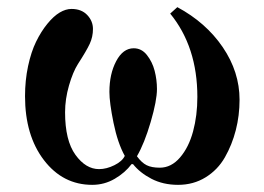

<svg xmlns="http://www.w3.org/2000/svg" viewBox="-20 -505 738 537"><path d="M50 -236C50 -162.7 67.7 -103 103 -57C138.3 -11 183.3 12 238 12C260.7 12 281.7 6.3 301 -5C320.3 -16.3 336 -30 348 -46H352C364.7 -30 381.8 -16.3 403.5 -5C425.2 6.3 450 12 478 12C506.7 12 532.3 5 555 -9C577.7 -23 595.7 -41.7 609 -65C622.3 -88.3 632.5 -113.7 639.5 -141C646.5 -168.3 650 -196.7 650 -226C650 -278 634.3 -327 603 -373C571.7 -419 529.3 -456.3 476 -485L456 -467C506.7 -405 532 -327.3 532 -234C532 -199.3 528 -167.2 520 -137.5C512 -107.8 499.8 -83.5 483.5 -64.5C467.2 -45.5 448.3 -36 427 -36C411.7 -36 399.3 -38.3 390 -43C380.7 -47.7 371.7 -56 363 -68C377 -92 389.8 -124 401.5 -164C413.2 -204 419 -234.7 419 -256C419 -273.3 416.8 -290.3 412.5 -307C408.2 -323.7 401 -338.3 391 -351C381 -363.7 368.7 -370 354 -370C334 -370 317.7 -358 305 -334C292.3 -310 286 -281.3 286 -248C286 -228 289.8 -199.2 297.5 -161.5C305.2 -123.8 315.7 -93 329 -69C324.3 -59 314.7 -50.3 300 -43C285.3 -35.7 271 -32 257 -32C232.3 -32 210.3 -45.3 191 -72C171.7 -98.7 162 -138.3 162 -191C162 -215.7 165.7 -240.7 173 -266C180.3 -291.3 188.7 -311.3 198 -326C214 -350.7 225 -369.5 231 -382.5C237 -395.5 240 -409.3 240 -424C240 -438.7 234.7 -451.7 224 -463C213.3 -474.3 198.7 -480 180 -480C169.3 -480 158.3 -476.7 147 -470C135.7 -463.3 124.2 -452.8 112.5 -438.5C100.8 -424.2 90.3 -407.5 81 -388.5C71.7 -369.5 64.2 -346.7 58.5 -320C52.8 -293.3 50 -265.3 50 -236Z"/></svg>

Font: Km Standard TT
Style: Bold
Weight: 700
Designer: Alexey Kryukov <alexios@thessalonica.org.ru>
Version: Version 2.0.2